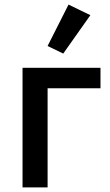

<svg xmlns="http://www.w3.org/2000/svg" viewBox="-20 -815 479 835"><path d="M78 0V-520H417V-431H187V0ZM373 -749 255 -582 187 -615 278 -795Z"/></svg>

Font: IBM Plex Sans Medm
Style: Regular
Weight: 500
Designer: Mike Abbink, Paul van der Laan, Pieter van Rosmalen
Foundry: Bold Monday
Version: Version 3.005